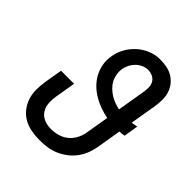

<svg xmlns="http://www.w3.org/2000/svg" viewBox="-206 -873 1012 1012"><g transform="rotate(45 300.0 -367.5)"><path d="M255 8Q223 8 192.5 2.5Q162 -3 136 -17.5Q110 -32 91.5 -55.5Q73 -79 63.5 -107.5Q54 -136 54 -167.5Q54 -199 59 -231L76 -331H173L154 -217Q151 -199 150.5 -181.5Q150 -164 153.5 -147.5Q157 -131 166.5 -116.5Q176 -102 190 -93Q204 -84 220.5 -80Q237 -76 255 -76Q272 -76 289.5 -79Q307 -82 324 -89.5Q341 -97 355 -109Q369 -121 379 -136.5Q389 -152 395 -169Q401 -186 403 -203L424 -327Q394 -333 365 -343.5Q336 -354 310.5 -369.5Q285 -385 264 -406Q243 -427 229 -453Q215 -479 209.5 -510Q204 -541 210 -573Q215 -606 232 -637Q249 -668 275.5 -692Q302 -716 335 -729.5Q368 -743 401 -743Q427 -743 451.5 -738.5Q476 -734 496.5 -722Q517 -710 532 -691.5Q547 -673 554.5 -650Q562 -627 562 -601.5Q562 -576 558 -550L533 -401Q542 -402 551 -403.5Q560 -405 568 -407L555 -326Q546 -324 537.5 -323Q529 -322 520 -322L498 -189Q494 -162 484 -135Q474 -108 457 -84Q440 -60 416 -41.5Q392 -23 365.5 -11.5Q339 0 310.5 4Q282 8 255 8ZM436 -403 463 -564Q466 -582 465 -599.5Q464 -617 455 -631Q446 -645 430.5 -652Q415 -659 397 -659Q379 -659 361.5 -651Q344 -643 330.5 -629.5Q317 -616 308.5 -599Q300 -582 297 -564Q294 -543 297.5 -523Q301 -503 310 -486Q319 -469 333 -455.5Q347 -442 363 -431.5Q379 -421 398 -414Q417 -407 436 -403Z"/></g></svg>

Font: Iosevka Md Ex Obl
Style: Regular
Weight: 500
Width: 7
Italic angle: -9°
Monospace: yes
Designer: Belleve Invis
Foundry: Belleve Invis
Version: Version 32.5.0; ttfautohint (v1.8.4)